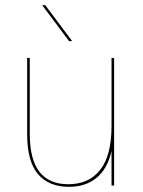

<svg xmlns="http://www.w3.org/2000/svg" viewBox="-20 -717 553 742"><path d="M85 -198V-493H95V-200Q95 -101 132.5 -53Q170 -5 244 -5Q323.5 -5 367.2 -60.5Q411 -116 411 -230V-493H421V0H411V-133.5Q395 -63.5 352.5 -29.2Q310 5 247 5Q168.5 5 126.8 -44.2Q85 -93.5 85 -198ZM143 -697H155L259 -558H247Z"/></svg>

Font: HK Grotesk Thin
Style: Regular
Weight: 100
Designer: Alfredo Marco Pradil
Foundry: Hanken Design Co.
Version: Version 3.001